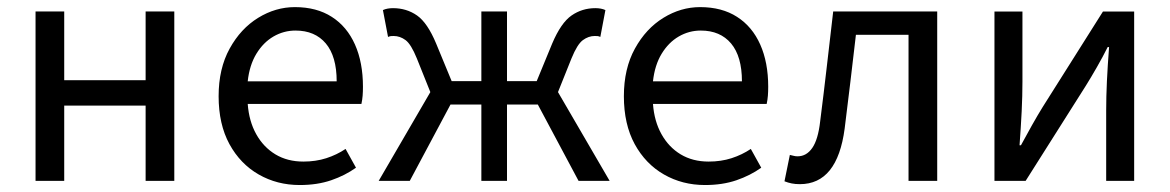

<svg xmlns="http://www.w3.org/2000/svg" viewBox="-20 -519 3357 551"><path d="M82 0V-486.1H164.3V-288.8H397.9V-486.1H480.2V0H397.9V-215.9H164.3V0Z M840.1 12Q775.2 12 722.4 -18.3Q669.5 -48.6 638.4 -105.5Q607.4 -162.5 607.4 -242.9Q607.4 -322.1 639.1 -379.6Q670.7 -437 720.8 -467.8Q770.8 -498.6 826.3 -498.6Q888.7 -498.6 932.2 -470.6Q975.8 -442.7 998.7 -391.2Q1021.6 -339.8 1021.6 -270Q1021.6 -256.3 1020.7 -244.6Q1019.8 -232.9 1017.2 -220.8H690.9Q694.6 -170.9 715.4 -133.8Q736.1 -96.7 770.4 -76Q804.8 -55.3 850.7 -55.3Q886.2 -55.3 916.4 -65Q946.7 -74.8 971.7 -91.6L1001.6 -37.7Q970.3 -15.4 930.4 -1.7Q890.5 12 840.1 12ZM690.9 -285.6H946.2Q946.2 -357 915.1 -394.2Q883.9 -431.3 828.1 -431.3Q794.3 -431.3 764.9 -414.3Q735.5 -397.2 715.7 -364.6Q695.9 -331.9 690.9 -285.6Z M1066.8 0 1215 -254.7 1176.2 -351.5Q1159.8 -392 1143.9 -403.9Q1127.9 -415.7 1109.8 -415.7Q1104.8 -415.7 1101.7 -415.4Q1098.6 -415 1093.6 -413L1078.9 -490.1Q1091 -495.6 1107.8 -495.6Q1146.7 -495.6 1176.8 -474.6Q1206.8 -453.6 1231.6 -394.1L1276.2 -286.1H1361.4V-486.1H1435V-286.1H1520.2L1564.7 -394.1Q1589.9 -453.6 1620.3 -474.6Q1650.6 -495.6 1688.6 -495.6Q1705.4 -495.6 1717.4 -490.1L1702.8 -413Q1698.8 -415 1695.2 -415.4Q1691.6 -415.7 1686.6 -415.7Q1669 -415.7 1652.8 -403.9Q1636.6 -392 1620.1 -351.5L1581.3 -254.7L1729.5 0H1640.3L1523.4 -219.1H1435V0H1361.4V-219.1H1272.9L1156 0Z M2003.1 12Q1938.2 12 1885.4 -18.3Q1832.5 -48.6 1801.4 -105.5Q1770.4 -162.5 1770.4 -242.9Q1770.4 -322.1 1802.1 -379.6Q1833.7 -437 1883.8 -467.8Q1933.8 -498.6 1989.3 -498.6Q2051.7 -498.6 2095.2 -470.6Q2138.8 -442.7 2161.7 -391.2Q2184.6 -339.8 2184.6 -270Q2184.6 -256.3 2183.7 -244.6Q2182.8 -232.9 2180.2 -220.8H1853.9Q1857.6 -170.9 1878.4 -133.8Q1899.1 -96.7 1933.4 -76Q1967.8 -55.3 2013.7 -55.3Q2049.2 -55.3 2079.4 -65Q2109.7 -74.8 2134.7 -91.6L2164.6 -37.7Q2133.3 -15.4 2093.4 -1.7Q2053.5 12 2003.1 12ZM1853.9 -285.6H2109.2Q2109.2 -357 2078.1 -394.2Q2046.9 -431.3 1991.1 -431.3Q1957.3 -431.3 1927.9 -414.3Q1898.5 -397.2 1878.7 -364.6Q1858.9 -331.9 1853.9 -285.6Z M2275.5 9.5Q2262.2 9.5 2252 7.4Q2241.9 5.4 2231.3 1.3L2246.7 -74.4Q2252 -73.4 2257.3 -71.9Q2262.5 -70.4 2268.9 -70.4Q2294.5 -70.4 2311.1 -94.5Q2327.8 -118.6 2333.7 -170.7Q2343.7 -249.2 2352.8 -328.2Q2361.8 -407.1 2371.1 -486.1H2669.6V0H2587.3V-419.1H2436.3Q2428.4 -352.4 2420.5 -284.8Q2412.6 -217.2 2404 -150.1Q2393.5 -70.5 2361.4 -30.5Q2329.2 9.5 2275.5 9.5Z M2833.9 0V-486H2914.2V-284.1Q2914.2 -244.7 2912 -199.3Q2909.7 -153.8 2905.9 -102.1H2909.9Q2924.3 -128.8 2941.5 -159.5Q2958.8 -190.2 2972.5 -212.2L3145.3 -486H3234.8V0H3154.5V-201.9Q3154.5 -240.6 3156.6 -286.1Q3158.8 -331.6 3162.8 -383.9H3158.8Q3145.1 -356.3 3127.8 -326.2Q3110.6 -296.1 3096.2 -273.1L2923.4 0Z"/></svg>

Font: Source Sans Variable
Style: Regular
Weight: 200
Designer: Paul D. Hunt
Foundry: Adobe Systems Incorporated
Version: Version 3.006;hotconv 1.0.111;makeotfexe 2.5.65597